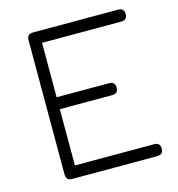

<svg xmlns="http://www.w3.org/2000/svg" viewBox="-98 -730 758 816"><g transform="rotate(-15 280.5 -322.0)"><path d="M494.5 0C494.5 0 120 0 120 0C102.5 0 93.5 -9 93.5 -26.5C93.5 -26.5 93.5 -26.5 93.5 -26.5C93.5 -26.5 93.5 -618 93.5 -618C93.5 -635.5 102.5 -644.5 120 -644.5C120 -644.5 120 -644.5 120 -644.5C120 -644.5 494.5 -644.5 494.5 -644.5C512 -644.5 521 -635.5 521 -618C521 -618 521 -618 521 -618C521 -600.5 512 -592 494.5 -592C494.5 -592 494.5 -592 494.5 -592C494.5 -592 146 -592 146 -592C146 -592 146 -352.5 146 -352.5C146 -352.5 376.5 -352.5 376.5 -352.5C394 -352.5 403 -344 403 -326.5C403 -326.5 403 -326.5 403 -326.5C403 -309 394 -300 376.5 -300C376.5 -300 376.5 -300 376.5 -300C376.5 -300 146 -300 146 -300C146 -300 146 -52.5 146 -52.5C146 -52.5 494.5 -52.5 494.5 -52.5C512 -52.5 521 -44 521 -26.5C521 -26.5 521 -26.5 521 -26.5C521 -9 512 0 494.5 0C494.5 0 494.5 0 494.5 0Z"/></g></svg>

Font: Jura-Fortis-Regular
Style: Regular
Weight: 500
Designer: Daniel Johnson, Alexei Vanyashin, Mirko Velimirovic
Foundry: Daniel Johnson
Version: ""